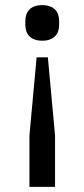

<svg xmlns="http://www.w3.org/2000/svg" viewBox="-20 -550 330 750"><path d="M195 180V-21L167 -326H123L95 -21V180ZM145 -391C191 -391 211 -417 211 -453V-468C211 -504 191 -530 145 -530C99 -530 79 -504 79 -468V-453C79 -417 99 -391 145 -391Z"/></svg>

Font: IBM Plex Devanagari Text
Style: Regular
Weight: 450
Designer: Mike Abbink, Paul van der Laan, Pieter van Rosmalen, Erin McLaughlin
Foundry: Bold Monday
Version: Version 1.0